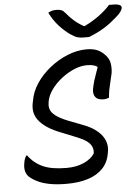

<svg xmlns="http://www.w3.org/2000/svg" viewBox="-63 -1003 780 1067"><g transform="rotate(-5 327.5 -470.0)"><path d="M440 -720Q475 -720 498.5 -710Q522 -700 539 -682Q562 -660 567 -632Q572 -604 567 -574Q561 -546 555.5 -525Q550 -504 546.5 -484.5Q543 -465 541 -441Q535 -439 527 -437Q519 -435 510 -435Q478 -435 465 -452Q452 -469 457 -498Q462 -523 468 -543Q474 -563 480.5 -580Q487 -597 492 -613Q497 -629 498 -646L504 -610Q487 -623 472 -627.5Q457 -632 434 -632Q400 -632 363 -616.5Q326 -601 292 -574.5Q258 -548 234.5 -515.5Q211 -483 205 -449L204 -439Q201 -422 207 -404.5Q213 -387 235 -370Q257 -353 301 -335L384 -303Q424 -288 450.5 -268.5Q477 -249 491 -228Q505 -207 509 -185Q513 -163 509 -142L507 -132Q499 -83 467 -50Q435 -17 384 -1Q333 15 265 15Q210 15 169.5 7Q129 -1 101.5 -15Q74 -29 57 -45Q45 -58 40.5 -76Q36 -94 40 -117Q41 -126 43 -134Q45 -142 48 -148.5Q51 -155 55 -161H60Q92 -117 141 -95Q190 -73 273 -73Q327 -73 368 -91Q409 -109 429 -139L430 -145Q432 -165 423.5 -181.5Q415 -198 395.5 -211.5Q376 -225 346 -237L264 -270Q214 -289 183 -310Q152 -331 135.5 -353.5Q119 -376 115 -399.5Q111 -423 116 -448L119 -462Q127 -512 158 -558Q189 -604 235 -640.5Q281 -677 334 -698.5Q387 -720 440 -720ZM461 -787Q456 -787 450.5 -787Q445 -787 440 -787Q435 -787 429 -787Q410 -787 395 -791.5Q380 -796 355 -813Q340 -824 325 -837.5Q310 -851 295.5 -867Q281 -883 268.5 -902Q256 -921 246 -941Q258 -948 268.5 -950.5Q279 -953 294 -953Q310 -953 321 -948Q332 -943 343 -929Q362 -905 388.5 -882.5Q415 -860 461 -837L406 -850Q423 -850 439.5 -850Q456 -850 473 -850L414 -837Q477 -865 519 -895.5Q561 -926 586 -955H606Q626 -955 637 -952Q648 -949 652 -944Q656 -939 655 -932Q654 -925 646 -912.5Q638 -900 619 -884Q602 -869 584 -855Q566 -841 545.5 -828.5Q525 -816 504 -806Q483 -796 461 -787Z"/></g></svg>

Font: Rec Mono Duotone
Style: Italic
Weight: 400
Italic angle: -10°
Monospace: yes
Version: Version 1.085; ttfautohint (v1.8.4.7-5d5b)